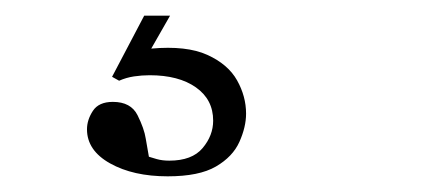

<svg xmlns="http://www.w3.org/2000/svg" viewBox="-20 -12 540 245"><path d="M194 213Q150 213 120.5 196.5Q91 180 91 153Q91 141 98.5 129.5Q106 118 124 118Q147 118 155.5 135Q164 152 166 165L170 188Q173 189 180 191Q187 193 196 193Q225 193 238.5 177Q252 161 252 142Q252 115 230 99.5Q208 84 171 84Q161 84 151 85.5Q141 87 132 91L123 86L164 8H197L173 50Q218 46 244.5 58Q271 70 282.5 90.5Q294 111 294 133Q294 150 285.5 169Q277 188 255.5 200.5Q234 213 194 213Z"/></svg>

Font: Xanh Mono
Style: Regular
Weight: 400
Monospace: yes
Designer: Lam Bao, Duy Dao
Foundry: Yellow Type Foundry
Version: Version 3.101; ttfautohint (v1.8.3)